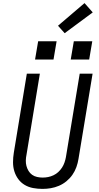

<svg xmlns="http://www.w3.org/2000/svg" viewBox="-20 -1210 640 1238"><path d="M254 8Q254 8 254 8Q254 8 254 8Q223 8 193.5 2.5Q164 -3 139.5 -17.5Q115 -32 98 -55Q81 -78 72.5 -105.5Q64 -133 64 -163.5Q64 -194 69 -225L153 -735H237L151 -213Q147 -194 146.5 -175.5Q146 -157 150.5 -140Q155 -123 164 -108Q173 -93 187 -83Q201 -73 219 -69Q237 -65 255 -65Q273 -65 290.5 -68.5Q308 -72 325 -80Q342 -88 356 -101Q370 -114 380 -129.5Q390 -145 396 -162.5Q402 -180 405 -197L494 -735H577L486 -185Q482 -159 472.5 -132.5Q463 -106 447 -83Q431 -60 408.5 -41.5Q386 -23 360 -12Q334 -1 307.5 3.5Q281 8 254 8ZM436 -826 456 -944H575L555 -826ZM206 -826 226 -944H345L325 -826ZM397 -996 354 -1044 525 -1190 578 -1130Z"/></svg>

Font: Iosevka SS04 Extended Oblique
Style: Regular
Weight: 400
Width: 7
Italic angle: -9°
Monospace: yes
Designer: Belleve Invis
Foundry: Belleve Invis
Version: Version 19.0.0; ttfautohint (v1.8.4)